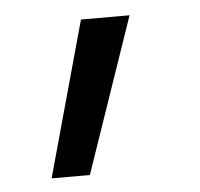

<svg xmlns="http://www.w3.org/2000/svg" viewBox="-34 -165 385 370"><g transform="rotate(-5 158.5 20.0)"><path d="M52 170 135 -130H229L126 170Z"/></g></svg>

Font: M PLUS 1 Thin
Style: Regular
Weight: 400
Version: Version 1.001